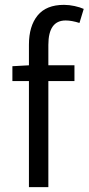

<svg xmlns="http://www.w3.org/2000/svg" viewBox="-20 -767 363 787"><path d="M98.6 0V-584Q98.6 -659.7 134 -703.4Q169.4 -747.1 242.2 -747.1Q263.7 -747.1 285.9 -742.2Q308.1 -737.3 323.2 -730.5L305.7 -672.9Q273.9 -683.1 249 -683.1Q178.2 -683.1 178.2 -583V0ZM30.8 -434.6V-495.6L101.6 -499.5H285.2V-434.6Z"/></svg>

Font: Akatab
Style: Regular
Weight: 400
Designer: SIL Global
Foundry: SIL Global
Version: Version 4.100